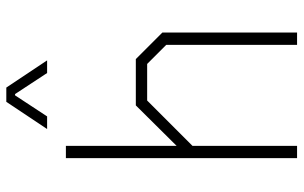

<svg xmlns="http://www.w3.org/2000/svg" viewBox="-192 -746 938 593"><g transform="rotate(-90 276.5 -449.0)"><path d="M85 -714H123V-372L248 -498H391L473 -416V0H435V-404L376 -463H263L123 -323V0H85ZM259 -898H303L387 -772H348L283 -871H279L214 -772H175Z"/></g></svg>

Font: Chakra Petch ExtraLight
Style: Regular
Weight: 275
Designer: Katatrad Aksorn Co.,Ltd.
Foundry: Cadson Demak Co.,Ltd.
Version: Version 1.000; ttfautohint (v1.6)